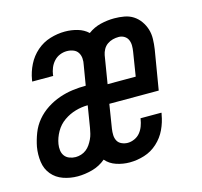

<svg xmlns="http://www.w3.org/2000/svg" viewBox="-85 -631 770 732"><g transform="rotate(-15 300.0 -265.0)"><path d="M136 8Q106 8 79 -1.5Q52 -11 34.5 -32Q17 -53 13 -82Q9 -111 14 -141Q19 -167 29 -193Q39 -219 57 -240.5Q75 -262 99 -277.5Q123 -293 149 -302Q175 -311 201.5 -314.5Q228 -318 254 -318L267 -396Q270 -409 269 -422Q268 -435 261.5 -445Q255 -455 243 -459.5Q231 -464 218 -464Q204 -464 190.5 -458.5Q177 -453 167 -442Q157 -431 151.5 -417.5Q146 -404 144 -390Q144 -389 144 -388Q144 -387 144 -386H61Q61 -388 61.5 -389.5Q62 -391 62 -393Q67 -423 81 -451Q95 -479 118.5 -499.5Q142 -520 171.5 -529Q201 -538 230 -538Q256 -538 280 -531Q304 -524 321 -508Q344 -525 371 -531.5Q398 -538 425 -538Q445 -538 464.5 -534.5Q484 -531 499.5 -521Q515 -511 526 -495.5Q537 -480 542.5 -462Q548 -444 547.5 -424Q547 -404 544 -384L518 -228H323L308 -134Q306 -121 306.5 -108.5Q307 -96 312.5 -86Q318 -76 329.5 -71Q341 -66 353 -66Q366 -66 379.5 -72Q393 -78 402 -89Q411 -100 416 -113.5Q421 -127 423 -140Q423 -141 423 -142Q423 -143 424 -144H506Q506 -142 506 -140.5Q506 -139 505 -137Q500 -107 487 -79.5Q474 -52 451 -31Q428 -10 399 -1Q370 8 341 8Q314 8 288.5 -0.5Q263 -9 247 -28Q223 -8 193.5 0Q164 8 136 8ZM336 -302H447L462 -396Q462 -396 462 -396Q462 -396 462 -396Q464 -408 464 -420Q464 -432 459.5 -442.5Q455 -453 445 -459Q435 -465 423 -465Q411 -465 399.5 -462Q388 -459 378 -452Q368 -445 362 -434Q356 -423 354 -412ZM147 -65Q158 -65 169 -68.5Q180 -72 189 -79Q198 -86 204.5 -95.5Q211 -105 216 -115.5Q221 -126 223.5 -136.5Q226 -147 228 -158L242 -244Q218 -244 193.5 -237Q169 -230 147.5 -215Q126 -200 113 -177Q100 -154 96 -130Q94 -118 95.5 -105.5Q97 -93 104 -83.5Q111 -74 123 -69.5Q135 -65 147 -65Z"/></g></svg>

Font: Iosevka Curly Extended Oblique
Style: Regular
Weight: 400
Width: 7
Italic angle: -9°
Monospace: yes
Designer: Belleve Invis
Foundry: Belleve Invis
Version: Version 11.1.0; ttfautohint (v1.8.3)